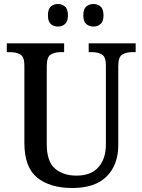

<svg xmlns="http://www.w3.org/2000/svg" viewBox="-20 -931 713 961"><path d="M342 10Q230 10 166 -42Q102 -94 102 -216V-603Q102 -647 81.5 -658.5Q61 -670 32 -670H14V-714H301V-670H283Q254 -670 234 -658Q214 -646 214 -599V-210Q214 -123 255 -87.5Q296 -52 363 -52Q436 -52 473 -94.5Q510 -137 510 -208V-603Q510 -647 490 -658.5Q470 -670 441 -670H424V-714H659V-670H641Q612 -670 592 -658Q572 -646 572 -599V-206Q572 -106 514 -48Q456 10 342 10ZM448 -798Q427 -798 412 -810.5Q397 -823 397 -854Q397 -886 412 -898.5Q427 -911 448 -911Q468 -911 483 -898.5Q498 -886 498 -854Q498 -823 483 -810.5Q468 -798 448 -798ZM270 -798Q249 -798 234.5 -810.5Q220 -823 220 -854Q220 -886 234.5 -898.5Q249 -911 270 -911Q290 -911 305 -898.5Q320 -886 320 -854Q320 -823 305 -810.5Q290 -798 270 -798Z"/></svg>

Font: Noto Serif Bengali SemiCondensed Medium
Style: Regular
Weight: 500
Width: 4
Designer: Juan Bruce, Universal Thirst, Indian Type Foundry and the Monotype Design Team.
Foundry: Monotype Imaging Inc.
Version: Version 2.003; ttfautohint (v1.8.4.7-5d5b)